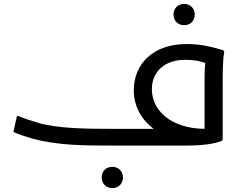

<svg xmlns="http://www.w3.org/2000/svg" viewBox="-20 -740 1248 976"><path d="M916 -612C947 -612 970 -634 970 -666C970 -698 947 -720 916 -720C885 -720 862 -698 862 -666C862 -634 885 -612 916 -612ZM1116 -484C1034 -509 987 -516 928 -516C760 -516 660 -417 660 -280C660 -198 702 -129 761 -85H552C414 -85 272 -87 176 -115C153 -122 96 -139 74 -150H66L48 -69C73 -58 108 -46 147 -35C273 0 418 0 552 0H924C1008 0 1068 -8 1108 -24L1112 -32V-316C1112 -356 1112 -440 1120 -476ZM752 -287C752 -375 817 -436 921 -436C973 -436 995 -429 1024 -420C1021 -401 1020 -378 1020 -352V-85C849 -87 752 -178 752 -287ZM551 108C520 108 497 130 497 162C497 194 520 216 551 216C582 216 605 194 605 162C605 130 582 108 551 108Z"/></svg>

Font: Kufam Arabic Latin Roman Normal
Style: Regular
Weight: 400
Designer: Wael Morcos & Artur Schmal
Version: Version 1.200;PS 001.200;hotconv 1.0.88;makeotf.lib2.5.64775